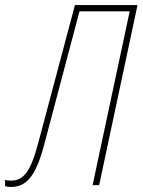

<svg xmlns="http://www.w3.org/2000/svg" viewBox="-76 -734 565 761"><path d="M-34 7C25 7 64 -28 99 -160L239 -689H438L291 0H317L469 -714H221L76 -169C46 -55 18 -18 -33 -18C-42 -18 -49 -19 -56 -21V4C-50 6 -41 7 -34 7Z"/></svg>

Font: Noto Sans ExtraCondensed Thin
Style: Italic
Weight: 100
Width: 2
Italic angle: -12°
Designer: Monotype Design Team
Foundry: Monotype Imaging Inc.
Version: Version 2.013